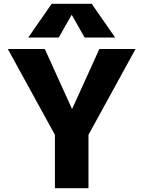

<svg xmlns="http://www.w3.org/2000/svg" viewBox="-20 -987 752 1007"><path d="M355 -908 288 -790H128L251 -967H461L584 -790H424L357 -908ZM215 -730 357 -417H359L501 -730H691L444 -280V0H268V-280L21 -730Z"/></svg>

Font: M PLUS 1p ExtraBold
Style: Regular
Weight: 800
Version: Version 1.062